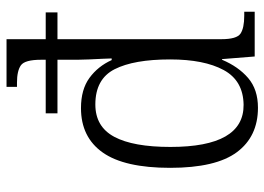

<svg xmlns="http://www.w3.org/2000/svg" viewBox="-131 -669 810 588"><g transform="rotate(-90 274.0 -375.0)"><path d="M238 10Q150 10 102 -54.5Q54 -119 54 -259Q54 -399 101 -465.5Q148 -532 237 -532Q294 -532 329.5 -506Q365 -480 384 -438H389Q389 -446 388 -466Q387 -486 386 -507.5Q385 -529 385 -543V-604H221V-640H385V-654Q385 -704 368 -716Q351 -728 315 -728H302V-760H448V-640H530V-604H448V-102Q448 -55 465 -43.5Q482 -32 520 -32H532V0H395L387 -100H385Q364 -50 329 -20Q294 10 238 10ZM247 -34Q321 -35 353.5 -95Q386 -155 386 -259Q386 -370 356 -429Q326 -488 248 -488Q180 -488 149 -430Q118 -372 118 -258Q118 -33 247 -34Z"/></g></svg>

Font: Noto Serif Ethiopic SemiCondensed Light
Style: Regular
Weight: 300
Width: 4
Designer: Monotype Design Team
Foundry: Monotype Imaging Inc.
Version: Version 2.102; ttfautohint (v1.8.4.7-5d5b)